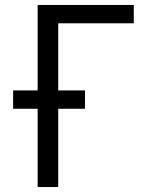

<svg xmlns="http://www.w3.org/2000/svg" viewBox="-20 -755 640 775"><path d="M132 0V-316H33V-390H132V-735H520V-661H215V-390H323V-316H215V0Z"/></svg>

Font: Iosevka Mono
Style: Regular
Weight: 400
Designer: Belleve Invis
Foundry: Belleve Invis
Version: Version 11.1.1